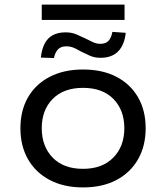

<svg xmlns="http://www.w3.org/2000/svg" viewBox="-20 -808 724 837"><path d="M342 9Q258 9 196.5 -23.5Q135 -56 102 -114Q69 -172 69 -249Q69 -326 102 -383.5Q135 -441 196.5 -473Q258 -505 342 -505Q427 -505 488 -473Q549 -441 582 -383.5Q615 -326 615 -249Q615 -172 582 -114Q549 -56 488 -23.5Q427 9 342 9ZM342 -72Q426 -72 474 -121Q522 -170 522 -249Q522 -328 474.5 -376.5Q427 -425 342 -425Q257 -425 209.5 -376.5Q162 -328 162 -249Q162 -170 209.5 -121Q257 -72 342 -72ZM162 -721V-788H523V-721ZM215 -555 158 -557Q162 -593 174.5 -617.5Q187 -642 210 -654.5Q233 -667 266 -667Q294 -667 315.5 -657Q337 -647 355 -639Q369 -632 384.5 -624.5Q400 -617 417 -617Q441 -617 453 -630Q465 -643 470 -669L528 -665Q523 -613 495.5 -584.5Q468 -556 418 -556Q391 -556 370 -566Q349 -576 332 -584Q317 -593 302 -599.5Q287 -606 268 -606Q246 -606 233.5 -593.5Q221 -581 215 -555Z"/></svg>

Font: Nunito Sans 7pt SemiExpanded
Style: Regular
Weight: 400
Width: 6
Designer: Vernon Adams
Foundry: Vernon Adams
Version: Version 3.101;gftools[0.9.27]